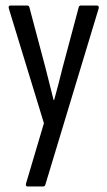

<svg xmlns="http://www.w3.org/2000/svg" viewBox="-20 -675 386 695"><path d="M80 0Q76 0 74.5 -2.5Q73 -5 74 -10L139 -229L12 -644Q9 -655 18 -655H78Q84 -655 86 -650L145 -428Q152 -400 159.5 -370.5Q167 -341 174 -313H176Q184 -341 191.5 -370.5Q199 -400 206 -428L265 -649Q267 -655 272 -655H330Q340 -655 337 -644L144 -6Q142 0 136 0Z"/></svg>

Font: Sofia Sans Extra Condensed
Style: Regular
Weight: 400
Designer: Botio Nikoltchev, Ani Petrova
Foundry: lettersoup
Version: Version 4.101